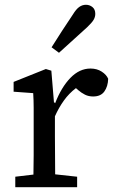

<svg xmlns="http://www.w3.org/2000/svg" viewBox="-20 -784 485 804"><path d="M44 0V-44L120 -53Q121 -91 121 -134.5Q121 -178 121 -213V-264Q121 -303 121 -333Q121 -363 119 -394L37 -400V-441L172 -495L195 -488L206 -355L210 -354V-352H211Q237 -419 275 -458Q313 -497 359 -497Q386 -497 406 -484Q426 -471 433 -454Q432 -422 417 -401Q402 -380 370 -380Q351 -380 336 -387.5Q321 -395 307 -407L298 -415Q269 -393 247.5 -363Q226 -333 210 -297V-213Q210 -178 210.5 -135Q211 -92 211 -54L303 -44V0ZM196 -586Q218 -621 240 -655Q262 -689 285 -723Q299 -746 312 -755Q325 -764 340 -764Q355 -764 367 -754.5Q379 -745 379 -726Q379 -713 372 -701Q365 -689 345 -670Q315 -643 286 -616.5Q257 -590 227 -563Z"/></svg>

Font: Source Serif 4 SmText
Style: Regular
Weight: 400
Designer: Frank Grießhammer
Foundry: Adobe
Version: Version 4.005;hotconv 1.1.0;makeotfexe 2.6.0